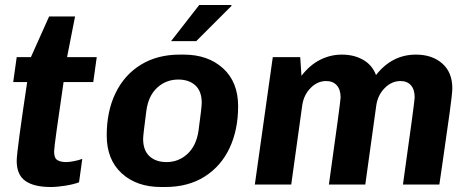

<svg xmlns="http://www.w3.org/2000/svg" viewBox="-20 -740 1883 770"><path d="M281 -674 249 -511H368L354 -411H235Q218 -295 207.5 -220Q197 -145 197 -132Q197 -106 210 -98Q223 -90 246 -90Q258 -90 278 -94Q298 -98 310 -103L297 -9Q277 -1 243 4.5Q209 10 184 10Q116 10 81.5 -14.5Q47 -39 47 -95Q47 -115 58.5 -200Q70 -285 89 -411H33L47 -511H104L177 -674Z M935 -314Q935 -220 901 -147Q867 -74 801 -32Q735 10 642 10H626Q528 10 468 -45Q408 -100 408 -197Q408 -294 443.5 -367Q479 -440 545 -480.5Q611 -521 701 -521H717Q814 -521 874.5 -466Q935 -411 935 -314ZM567 -296Q554 -198 554 -183Q554 -137 579.5 -113.5Q605 -90 648 -90Q696 -90 731.5 -122.5Q767 -155 776 -215Q789 -309 789 -328Q789 -374 763.5 -397.5Q738 -421 695 -421Q646 -421 610.5 -388.5Q575 -356 567 -296ZM908 -720V-716L767 -575H666L779 -720Z M1488 -439Q1552 -521 1648 -521Q1713 -521 1753.5 -485.5Q1794 -450 1794 -386Q1794 -366 1783 -286Q1772 -206 1755 -89L1742 0H1596Q1643 -334 1643 -349Q1643 -381 1628 -398Q1613 -415 1586 -415Q1551 -415 1523 -387Q1495 -359 1489 -317L1445 0H1299Q1346 -335 1346 -349Q1346 -381 1330.5 -398Q1315 -415 1288 -415Q1253 -415 1225.5 -387Q1198 -359 1192 -317L1148 0H1002L1074 -511H1184L1189 -436Q1222 -479 1263.5 -500Q1305 -521 1351 -521Q1400 -521 1436.5 -500Q1473 -479 1488 -439Z"/></svg>

Font: Chivo
Style: Bold Italic
Weight: 700
Italic angle: -8.05°
Designer: Hector Gatti
Foundry: Omnibus-Type
Version: Version 1.007